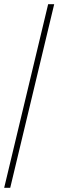

<svg xmlns="http://www.w3.org/2000/svg" viewBox="-20 -780 280 921"><path d="M0 121 211 -760H240L29 121Z"/></svg>

Font: Noto Serif Ethiopic Condensed Thin
Style: Regular
Weight: 100
Width: 3
Designer: Monotype Design Team
Foundry: Monotype Imaging Inc.
Version: Version 2.102; ttfautohint (v1.8.4.7-5d5b)